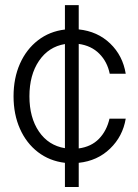

<svg xmlns="http://www.w3.org/2000/svg" viewBox="-20 -748 554 768"><path d="M239.7 0V-96.7Q178.2 -104 131.8 -139.6Q85.4 -175.3 59.8 -232.9Q34.2 -290.5 34.2 -362.8Q34.2 -435.5 59.8 -493.2Q85.4 -550.8 131.8 -586.7Q178.2 -622.6 239.7 -629.9V-727.5H294.9V-630.4Q370.1 -622.6 420.7 -574Q471.2 -525.4 482.9 -453.1H418.9Q409.2 -501 377.2 -533.2Q345.2 -565.4 294.9 -572.3V-154.3Q345.2 -161.1 376 -192.9Q406.7 -224.6 418 -273.4H482.9Q471.2 -202.6 420.4 -153.6Q369.6 -104.5 294.9 -96.7V0ZM239.7 -155.3V-571.8Q174.3 -561 136 -504.6Q97.7 -448.2 97.7 -362.8Q97.7 -277.8 135.7 -221.9Q173.8 -166 239.7 -155.3Z"/></svg>

Font: Inter Display Light
Style: Regular
Weight: 300
Designer: Rasmus Andersson
Foundry: rsms
Version: Version 4.000;git-a52131595